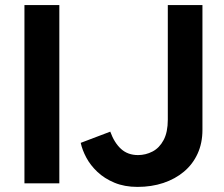

<svg xmlns="http://www.w3.org/2000/svg" viewBox="-20 -720 881 754"><path d="M76 0V-700H213V0ZM520 14Q469 14 429.5 -2.5Q390 -19 362.5 -45Q335 -71 319 -101Q303 -131 297 -159L413 -203Q429 -159 455.5 -135Q482 -111 522 -111Q552 -111 579 -125Q606 -139 622.5 -170Q639 -201 639 -250V-700H775V-210Q775 -158 756 -116.5Q737 -75 702.5 -46Q668 -17 621.5 -1.5Q575 14 520 14Z"/></svg>

Font: Figtree Light
Style: Bold
Weight: 700
Version: Version 2.002